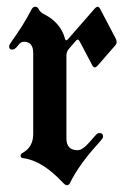

<svg xmlns="http://www.w3.org/2000/svg" viewBox="-20 -543 389 573"><path d="M7.3 -404.8Q7.3 -409.2 15.1 -419.9Q52.2 -471.7 73.7 -514.2Q78.1 -522.9 85.2 -522.9Q92.3 -522.9 96.2 -514.6Q100.1 -506.3 111.8 -500.5Q160.6 -475.6 173.8 -428.2Q175.3 -422.9 177.7 -422.9Q180.2 -422.9 183.1 -426.3L263.2 -518.1Q267.6 -522.9 271.5 -522.9Q275.4 -522.9 278.8 -516.6L325.2 -428.2Q328.1 -422.9 328.1 -417.5Q328.1 -412.1 323.7 -407.2L271 -346.7Q266.6 -341.8 262.7 -341.8Q258.8 -341.8 255.4 -348.1L217.3 -420.4Q214.8 -424.8 212.2 -424.8Q209.5 -424.8 206.5 -421.4L186.5 -398.4Q178.2 -389.2 178.2 -377.4V-129.9Q178.2 -94.7 211.9 -94.7Q226.1 -94.7 247.1 -118.7L265.1 -139.2Q271 -146 276.4 -146Q287.6 -146 287.6 -135.3Q287.6 -131.3 281.7 -124.5L263.7 -104Q213.9 -47.9 189 2.9Q185.5 9.8 180.2 9.8Q174.8 9.8 168.5 2.9Q106 -64 49.8 -70.8Q41.5 -71.8 41.5 -77.6Q41.5 -83.5 46.9 -86.4Q79.1 -104 79.1 -142.6V-384.8Q79.1 -418.5 51.3 -418.5Q41.5 -418.5 33.2 -406.7Q24.9 -395 16.1 -395Q7.3 -395 7.3 -404.8Z"/></svg>

Font: UnifrakturMaguntia21
Style: Book
Weight: 400
Designer: j. 'mach' wust, Gerrit Ansmann, Georg Duffner, based on a font by Peter Wiegel, original typeface by Carl Albert Fahrenw
Version: Version 2017-03-19